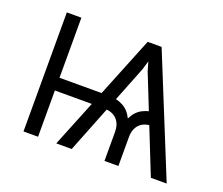

<svg xmlns="http://www.w3.org/2000/svg" viewBox="-95 -678 947 817"><g transform="rotate(20 378.5 -269.5)"><path d="M655.8 0 487.8 -421.9 454.1 -539.1H508.3L727.5 0ZM79.1 0V-539.1H145V0ZM113.8 -209.5V-267.1H360.4V-209.5ZM445.8 0V-131.3Q445.8 -166.5 426.5 -187.3Q407.2 -208 372.1 -209V-267.1Q404.3 -267.1 432.6 -252.4Q460.9 -237.8 477.5 -203.6Q493.7 -237.8 522 -252.4Q550.3 -267.1 583 -267.1V-209Q547.4 -208 528.1 -187.3Q508.8 -166.5 508.8 -131.3V0ZM227.5 0 445.3 -539.1H499L464.4 -421.9L297.4 0Z"/></g></svg>

Font: Inter 18pt Light
Style: Regular
Weight: 300
Designer: Rasmus Andersson
Foundry: rsms
Version: Version 4.001;git-66647c0bb